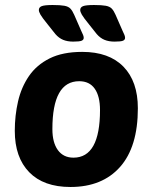

<svg xmlns="http://www.w3.org/2000/svg" viewBox="-20 -738 609 766"><path d="M272 -572Q249 -572 232 -579Q215 -586 201 -602L170 -641Q148 -668 141.5 -679.5Q135 -691 135 -698Q135 -709 146.5 -713.5Q158 -718 190 -718Q221 -718 237 -715Q253 -712 261 -703.5Q269 -695 276 -679L304 -615Q309 -605 311.5 -598.5Q314 -592 314 -587Q314 -579 305.5 -575.5Q297 -572 272 -572ZM437 -572Q414 -572 397 -579Q380 -586 366 -602L335 -641Q313 -668 306.5 -679.5Q300 -691 300 -698Q300 -709 311.5 -713.5Q323 -718 355 -718Q386 -718 402 -715Q418 -712 426 -703.5Q434 -695 441 -679L469 -615Q474 -605 476.5 -598.5Q479 -592 479 -587Q479 -579 470.5 -575.5Q462 -572 437 -572ZM261 8Q154 8 96.5 -51Q39 -110 39 -216Q39 -277 52 -333.5Q65 -390 95.5 -434.5Q126 -479 178 -505Q230 -531 308 -531Q415 -531 472.5 -472Q530 -413 530 -306Q530 -152 459 -72Q388 8 261 8ZM273 -109Q379 -109 379 -299Q379 -354 358 -384Q337 -414 296 -414Q189 -414 189 -223Q189 -169 211 -139Q233 -109 273 -109Z"/></svg>

Font: Asap
Style: Bold Italic
Weight: 700
Italic angle: -6°
Designer: Pablo Cosgaya
Foundry: Omnibus-Type
Version: Version 3.001; ttfautohint (v1.8.3)